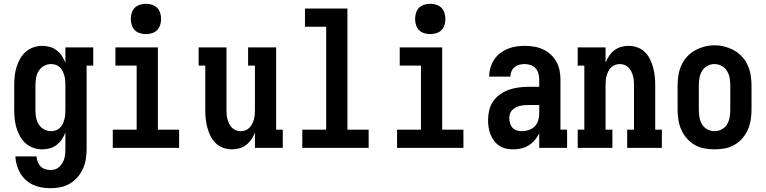

<svg xmlns="http://www.w3.org/2000/svg" viewBox="-20 -780 4040 1013"><path d="M247 213Q223 213 200 209Q177 205 155.5 195.5Q134 186 116.5 170Q99 154 87 134Q75 114 68.5 91Q62 68 61 45H173Q173 59 178.5 73Q184 87 194 97.5Q204 108 218 112.5Q232 117 247 117Q260 117 272 113Q284 109 293.5 100Q303 91 309.5 79.5Q316 68 319.5 56Q323 44 324 31Q325 18 325 5V-81Q318 -62 306.5 -45Q295 -28 279 -15.5Q263 -3 243 2.5Q223 8 203 8Q179 8 156 0Q133 -8 115 -24Q97 -40 85.5 -61Q74 -82 67 -105Q60 -128 57.5 -152Q55 -176 55 -200V-330Q55 -354 57.5 -378Q60 -402 67 -425Q74 -448 85.5 -469Q97 -490 115 -506Q133 -522 156 -530Q179 -538 203 -538Q223 -538 243 -532.5Q263 -527 279 -514.5Q295 -502 306.5 -485Q318 -468 325 -449V-530H472V-434H437V5Q437 32 433 58.5Q429 85 418 109.5Q407 134 389.5 154.5Q372 175 349 188.5Q326 202 299.5 207.5Q273 213 247 213ZM249 -88Q262 -88 274 -92Q286 -96 295.5 -105Q305 -114 310.5 -125.5Q316 -137 319.5 -149.5Q323 -162 324 -174.5Q325 -187 325 -200V-330Q325 -343 324 -355.5Q323 -368 319.5 -380.5Q316 -393 310.5 -404.5Q305 -416 295.5 -425Q286 -434 274 -438Q262 -442 249 -442Q229 -442 211.5 -432Q194 -422 184 -405.5Q174 -389 170.5 -369.5Q167 -350 167 -330V-200Q167 -180 170.5 -160.5Q174 -141 184 -124.5Q194 -108 211.5 -98Q229 -88 249 -88Z M575 0V-96H701V-434H589V-530H813V-96H925V0ZM750 -600Q734 -600 718 -605Q702 -610 691 -621Q680 -632 675 -648Q670 -664 670 -680Q670 -696 675 -712Q680 -728 691 -739Q702 -750 718 -755Q734 -760 750 -760Q766 -760 782 -755Q798 -750 809 -739Q820 -728 825 -712Q830 -696 830 -680Q830 -664 825 -648Q820 -632 809 -621Q798 -610 782 -605Q766 -600 750 -600Z M1204 8Q1180 8 1157.5 0Q1135 -8 1118 -24.5Q1101 -41 1090.5 -62.5Q1080 -84 1074 -106.5Q1068 -129 1065.5 -152.5Q1063 -176 1063 -200V-434H1028V-530H1175V-200Q1175 -187 1176 -174.5Q1177 -162 1180.5 -150Q1184 -138 1189.5 -126.5Q1195 -115 1204 -106Q1213 -97 1225 -92.5Q1237 -88 1250 -88Q1263 -88 1275 -92.5Q1287 -97 1296 -106Q1305 -115 1310.5 -126.5Q1316 -138 1319.5 -150Q1323 -162 1324 -174.5Q1325 -187 1325 -200V-434H1289V-530H1437V-96H1472V0H1325V-81Q1318 -62 1306.5 -45Q1295 -28 1279 -15.5Q1263 -3 1243.5 2.5Q1224 8 1204 8Z M1575 0V-96H1701V-639H1589V-735H1813V-96H1925V0Z M2075 0V-96H2201V-434H2089V-530H2313V-96H2425V0ZM2250 -600Q2234 -600 2218 -605Q2202 -610 2191 -621Q2180 -632 2175 -648Q2170 -664 2170 -680Q2170 -696 2175 -712Q2180 -728 2191 -739Q2202 -750 2218 -755Q2234 -760 2250 -760Q2266 -760 2282 -755Q2298 -750 2309 -739Q2320 -728 2325 -712Q2330 -696 2330 -680Q2330 -664 2325 -648Q2320 -632 2309 -621Q2298 -610 2282 -605Q2266 -600 2250 -600Z M2688 8Q2669 8 2650 4Q2631 0 2615 -10.5Q2599 -21 2587 -37Q2575 -53 2568 -70.5Q2561 -88 2558 -107.5Q2555 -127 2555 -146Q2555 -172 2561 -198Q2567 -224 2582 -245.5Q2597 -267 2619 -282.5Q2641 -298 2665.5 -306.5Q2690 -315 2716 -318.5Q2742 -322 2769 -322H2825V-361Q2825 -377 2820.5 -392.5Q2816 -408 2805.5 -420Q2795 -432 2779.5 -437Q2764 -442 2748 -442Q2734 -442 2720 -438.5Q2706 -435 2695 -426Q2684 -417 2678.5 -403.5Q2673 -390 2673 -376H2561Q2561 -399 2567.5 -422Q2574 -445 2586.5 -464.5Q2599 -484 2617.5 -498.5Q2636 -513 2657.5 -522Q2679 -531 2702 -534.5Q2725 -538 2748 -538Q2773 -538 2797.5 -534Q2822 -530 2844 -520Q2866 -510 2884.5 -493.5Q2903 -477 2915 -455.5Q2927 -434 2932 -410Q2937 -386 2937 -361V-96H2972V0H2825V-77Q2816 -58 2802 -41.5Q2788 -25 2770 -13.5Q2752 -2 2731 3Q2710 8 2688 8ZM2734 -88Q2752 -88 2770 -94Q2788 -100 2801 -113Q2814 -126 2819.5 -144Q2825 -162 2825 -180V-226H2769Q2757 -226 2745.5 -225Q2734 -224 2722.5 -221Q2711 -218 2700.5 -212.5Q2690 -207 2682 -199Q2674 -191 2670.5 -179.5Q2667 -168 2667 -157Q2667 -143 2671 -129.5Q2675 -116 2684 -106Q2693 -96 2706.5 -92Q2720 -88 2734 -88Z M3028 0V-96H3063V-434H3028V-530H3175V-449Q3182 -468 3193.5 -485Q3205 -502 3221 -514.5Q3237 -527 3256.5 -532.5Q3276 -538 3296 -538Q3320 -538 3342.5 -530Q3365 -522 3382 -505.5Q3399 -489 3409.5 -467.5Q3420 -446 3426 -423.5Q3432 -401 3434.5 -377.5Q3437 -354 3437 -330V-96H3472V0H3289V-96H3325V-330Q3325 -343 3324 -355.5Q3323 -368 3319.5 -380Q3316 -392 3310.5 -403.5Q3305 -415 3296 -424Q3287 -433 3275 -437.5Q3263 -442 3250 -442Q3237 -442 3225 -437.5Q3213 -433 3204 -424Q3195 -415 3189.5 -403.5Q3184 -392 3180.5 -380Q3177 -368 3176 -355.5Q3175 -343 3175 -330V-96H3211V0Z M3750 8Q3723 8 3696 3Q3669 -2 3645.5 -15.5Q3622 -29 3604 -49.5Q3586 -70 3575 -94.5Q3564 -119 3559.5 -146Q3555 -173 3555 -200V-330Q3555 -357 3559.5 -384Q3564 -411 3575 -435.5Q3586 -460 3604.5 -480.5Q3623 -501 3646.5 -514Q3670 -527 3696.5 -534Q3723 -541 3750 -541Q3777 -541 3803.5 -534Q3830 -527 3853.5 -514Q3877 -501 3895.5 -480.5Q3914 -460 3925 -435.5Q3936 -411 3940.5 -384Q3945 -357 3945 -330V-200Q3945 -173 3940.5 -146Q3936 -119 3925 -94.5Q3914 -70 3896 -49.5Q3878 -29 3854.5 -15.5Q3831 -2 3804 3Q3777 8 3750 8ZM3750 -88Q3770 -88 3788 -97.5Q3806 -107 3816 -124Q3826 -141 3829.5 -160.5Q3833 -180 3833 -200V-330Q3833 -350 3829.5 -369.5Q3826 -389 3815.5 -406Q3805 -423 3787 -432.5Q3769 -442 3749 -442Q3729 -442 3711.5 -432Q3694 -422 3684 -405.5Q3674 -389 3670.5 -369.5Q3667 -350 3667 -330V-200Q3667 -180 3670.5 -160.5Q3674 -141 3684 -124Q3694 -107 3712 -97.5Q3730 -88 3750 -88Z"/></svg>

Font: Iosevka Slab
Style: Bold
Weight: 700
Monospace: yes
Designer: Belleve Invis
Foundry: Belleve Invis
Version: Version 11.1.1; ttfautohint (v1.8.3)